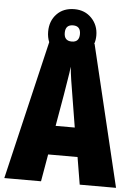

<svg xmlns="http://www.w3.org/2000/svg" viewBox="-59 -925 684 969"><g transform="rotate(5 283.0 -440.0)"><path d="M240 -757Q240 -798 279 -798Q317 -798 317 -757Q317 -716 279 -716Q240 -716 240 -757ZM235 -285 263 -446Q269 -486 275.5 -523Q282 -560 285 -589Q288 -558 293.5 -521Q299 -484 306 -444L332 -285ZM210 -138H359L382 0H566L395 -714H393Q400 -734 400 -757Q400 -809 366 -844.5Q332 -880 279 -880Q223 -880 189.5 -845Q156 -810 156 -756Q156 -727 166 -703L0 0H186Z"/></g></svg>

Font: Noto Sans Display Condensed Black
Style: Regular
Weight: 900
Width: 3
Designer: Monotype Design team
Foundry: Monotype Imaging Inc.
Version: 1.000